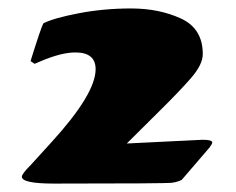

<svg xmlns="http://www.w3.org/2000/svg" viewBox="-20 -749 558 454"><path d="M107.9 -314.9Q31.7 -314.9 31.7 -331.1Q31.7 -337.9 52.7 -358.9L102.5 -413.6Q206.1 -527.3 206.1 -585.4Q206.1 -625 158.2 -625Q125 -625 75.7 -604L62 -598.1L52.2 -604.5Q76.7 -683.1 82.5 -693.8Q106.4 -706.1 165.5 -717.5Q224.6 -729 290.3 -729Q356 -729 407.7 -705.3Q459.5 -681.6 459.5 -621.1Q459.5 -596.2 430.9 -563.5Q402.3 -530.8 349.1 -478.5L279.8 -409.7L459 -418.5Q481.9 -418.5 481.9 -412.1Q481.9 -408.7 475.6 -400.4L409.7 -323.7Q399.9 -318.8 387.2 -316.9Q374.5 -314.9 107.9 -314.9Z"/></svg>

Font: Seymour One
Style: Book
Weight: 400
Designer: vernon adams
Foundry: vernon adams
Version: Version 1.000; ttfautohint (v0.93) -l 8 -r 50 -G 200 -x 0 -w